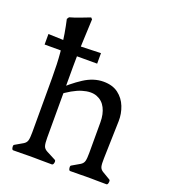

<svg xmlns="http://www.w3.org/2000/svg" viewBox="-146 -921 919 1030"><g transform="rotate(20 314.0 -405.5)"><path d="M12 -650 162 -645 312 -650V-590H12ZM461 0Q448 0 431.5 0.5Q415 1 373 1Q366 1 364 -12Q362 -25 367 -28Q399 -46 413.5 -55Q428 -64 432 -78.5Q436 -93 436 -125V-300Q436 -347 419 -380.5Q402 -414 368 -427Q334 -440 284.5 -425Q235 -410 170 -360L151 -381Q212 -440 267 -475.5Q322 -511 378 -511Q430 -511 463 -486Q496 -461 511.5 -421.5Q527 -382 526 -340L520 -125Q519 -93 522.5 -78.5Q526 -64 540.5 -55Q555 -46 586 -28Q591 -25 589 -12Q587 1 580 1Q538 1 522 0.5Q506 0 493 0ZM77 -760 85 -772Q114 -780 141 -790.5Q168 -801 197 -812L205 -804Q202 -736 199 -667Q196 -598 196 -530V-125Q196 -93 200.5 -78.5Q205 -64 222 -55Q239 -46 274 -28Q281 -25 278.5 -12Q276 1 268 1Q220 1 201.5 0.5Q183 0 168 0H136Q123 0 106.5 0.5Q90 1 48 1Q41 1 39 -12Q37 -25 42 -28Q74 -46 88.5 -55Q103 -64 107 -78.5Q111 -93 111 -125V-435Q111 -519 105.5 -578.5Q100 -638 92.5 -681.5Q85 -725 77 -760Z"/></g></svg>

Font: Anvers
Style: Regular
Weight: 400
Designer: Ishtar van Looy
Version: Version 1.000